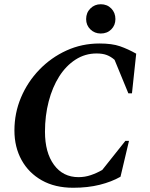

<svg xmlns="http://www.w3.org/2000/svg" viewBox="-20 -875 705 905"><path d="M325 10Q239 10 177 -25Q115 -60 81.5 -121Q48 -182 48 -260Q48 -342 79 -415.5Q110 -489 165.5 -546.5Q221 -604 293.5 -637Q366 -670 449 -670Q508 -670 545.5 -657Q583 -644 622 -622L602 -435H585L520 -593Q503 -608 483.5 -615.5Q464 -623 435 -623Q381 -623 336 -594Q291 -565 259 -514.5Q227 -464 209.5 -397Q192 -330 192 -254Q192 -156 234.5 -98Q277 -40 350 -40Q380 -40 408 -49.5Q436 -59 462 -74L571 -211H588L548 -42Q506 -18 450 -4Q394 10 325 10ZM455 -717Q426 -717 406 -736.5Q386 -756 386 -785Q386 -815 406 -835Q426 -855 455 -855Q485 -855 504.5 -835Q524 -815 524 -785Q524 -756 504.5 -736.5Q485 -717 455 -717Z"/></svg>

Font: Spectral
Style: Bold Italic
Weight: 700
Italic angle: -10°
Designer: Jean-Baptiste Levee
Foundry: Production Type
Version: Version 2.001